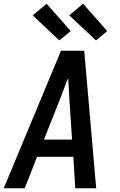

<svg xmlns="http://www.w3.org/2000/svg" viewBox="-23 -1006 643 1026"><path d="M-3 0 201 -490 303 -735H427L491 0H379L369 -168H175L109 0ZM362 -260 347 -490Q346 -515 344.5 -539.5Q343 -564 341 -589Q331 -564 321.5 -539.5Q312 -515 303 -490L212 -260ZM490 -790 347 -924 421 -986 550 -840ZM294 -790 152 -924 226 -986 355 -840Z"/></svg>

Font: Iosevka SmBd Ex Obl
Style: Regular
Weight: 600
Width: 7
Italic angle: -9°
Monospace: yes
Designer: Belleve Invis
Foundry: Belleve Invis
Version: Version 32.5.0; ttfautohint (v1.8.4)